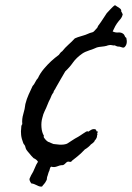

<svg xmlns="http://www.w3.org/2000/svg" viewBox="-20 -713 501 728"><path d="M407.2 -593.8Q417 -588.9 428.7 -589.8Q440.4 -590.8 448.2 -584Q452.1 -580.1 453.1 -576.2Q454.1 -572.3 459 -569.3Q464.8 -545.9 452.1 -534.2Q448.2 -531.2 443.4 -533.2Q438.5 -535.2 433.6 -536.1Q424.8 -536.1 421.4 -538.1Q418 -540 415 -541Q410.2 -540 405.3 -541.5Q400.4 -543 394.5 -542Q391.6 -542 389.2 -541Q386.7 -540 383.8 -539.1Q376 -537.1 365.2 -536.1Q354.5 -535.2 347.7 -533.2Q335 -527.3 318.4 -522Q301.8 -516.6 292 -509.8Q269.5 -494.1 256.8 -476.1Q244.1 -458 227.5 -442.4Q217.8 -426.8 209.5 -411.6Q201.2 -396.5 191.4 -379.9Q189.5 -375 186.5 -371.6Q183.6 -368.2 182.6 -362.3Q178.7 -357.4 175.8 -351.6Q172.9 -345.7 170.9 -339.8Q164.1 -327.1 160.2 -316.4Q155.3 -303.7 149.4 -292Q143.6 -280.3 140.6 -266.6Q135.7 -250 137.2 -230.5Q138.7 -210.9 146.5 -198.2Q144.5 -193.4 147.9 -189.5Q151.4 -185.5 154.3 -181.6Q161.1 -174.8 167 -173.8Q169.9 -171.9 174.3 -170.4Q178.7 -168.9 182.6 -167Q196.3 -165 205.1 -164.6Q213.9 -164.1 221.7 -165Q231.4 -166 237.8 -170.4Q244.1 -174.8 252 -179.7Q257.8 -183.6 264.2 -187.5Q270.5 -191.4 276.4 -194.3Q280.3 -196.3 284.2 -199.2Q288.1 -202.1 293 -205.1Q297.9 -208 304.2 -212.4Q310.5 -216.8 315.4 -213.9Q320.3 -217.8 326.7 -221.2Q333 -224.6 341.8 -222.7Q344.7 -220.7 345.7 -216.8Q346.7 -212.9 351.6 -214.8Q350.6 -211.9 349.1 -208.5Q347.7 -205.1 349.6 -203.1Q347.7 -200.2 347.7 -196.3Q347.7 -192.4 345.7 -189.5Q343.8 -184.6 341.3 -182.6Q338.9 -180.7 337.9 -176.8Q333 -170.9 329.6 -168.9Q326.2 -167 324.2 -165Q322.3 -162.1 319.3 -159.7Q316.4 -157.2 314.5 -155.3Q311.5 -152.3 308.1 -150.4Q304.7 -148.4 301.8 -146.5Q285.2 -128.9 274.4 -120.6Q263.7 -112.3 252.9 -103.5Q250 -97.7 243.2 -99.6Q236.3 -101.6 231.4 -96.7Q227.5 -93.8 225.6 -91.3Q223.6 -88.9 218.8 -86.9Q210.9 -86.9 206.1 -85.4Q201.2 -84 196.3 -82Q191.4 -80.1 186 -79.6Q180.7 -79.1 173.8 -81.1Q169.9 -78.1 169.4 -74.2Q168.9 -70.3 167 -65.4Q165 -62.5 163.1 -55.7Q161.1 -48.8 160.2 -45.9Q158.2 -42 158.2 -38.6Q158.2 -35.2 157.2 -31.2Q151.4 -19.5 147 -15.1Q142.6 -10.7 139.6 -5.9Q131.8 -3.9 120.1 -10.3Q108.4 -16.6 98.6 -17.6Q89.8 -30.3 92.3 -36.1Q94.7 -42 97.7 -47.9Q106.4 -61.5 111.8 -75.7Q117.2 -89.8 124 -99.6Q119.1 -108.4 107.4 -113.3Q96.7 -124 93.3 -128.9Q89.8 -133.8 85 -138.7Q83 -140.6 80.6 -144.5Q78.1 -148.4 77.1 -152.3Q75.2 -161.1 72.8 -163.6Q70.3 -166 68.4 -169.9Q61.5 -187.5 60.1 -201.2Q58.6 -214.8 60.5 -228.5Q60.5 -238.3 64.5 -242.2Q62.5 -261.7 68.4 -280.8Q74.2 -299.8 76.2 -318.4Q81.1 -337.9 88.4 -354Q95.7 -370.1 103.5 -386.7Q109.4 -392.6 113.8 -401.9Q118.2 -411.1 124 -417Q131.8 -434.6 146.5 -452.1Q171.9 -482.4 203.1 -504.9Q206.1 -508.8 208.5 -512.2Q210.9 -515.6 215.8 -518.6Q226.6 -532.2 239.3 -543.5Q252 -554.7 263.7 -567.4Q274.4 -572.3 287.1 -575.7Q299.8 -579.1 311.5 -584Q322.3 -588.9 327.6 -589.8Q333 -590.8 335.9 -593.8Q343.8 -602.5 347.2 -606Q350.6 -609.4 351.6 -614.3Q361.3 -627 369.1 -639.2Q377 -651.4 384.8 -663.1Q389.6 -668 392.6 -671.4Q395.5 -674.8 399.4 -678.7Q404.3 -683.6 407.7 -687Q411.1 -690.4 416 -693.4Q423.8 -688.5 432.6 -682.6Q441.4 -676.8 439.5 -669.9Q441.4 -667 442.9 -664.1Q444.3 -661.1 445.3 -658.2Q443.4 -650.4 439.5 -644.5Q435.5 -638.7 430.7 -633.8Q421.9 -623 417 -613.8Q412.1 -604.5 407.2 -593.8Z"/></svg>

Font: Seaweed Script
Style: Regular
Weight: 400
Designer: Squid
Foundry: Font Diner, Inc DBA Neapolitan
Version: Version 1.000